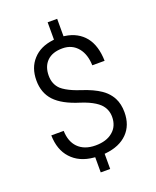

<svg xmlns="http://www.w3.org/2000/svg" viewBox="-165 -913 892 1101"><g transform="rotate(-20 281.0 -362.5)"><path d="M425.3 -183.1Q425.3 -231 391.6 -264.2Q380.4 -274.9 364.5 -284.9Q348.6 -294.9 328.4 -304Q308.1 -313 282.7 -321.3Q180.2 -352.5 133.8 -402.3Q88.4 -451.2 88.4 -526.9Q88.4 -565.9 99.6 -597.4Q110.8 -628.9 133.3 -653.3Q177.7 -702.6 256.8 -711.9L263.2 -712.9V-719.2V-818.8H321.3V-718.8V-712.4L327.6 -711.4Q367.2 -706.1 397.9 -689.5Q428.7 -672.9 450.7 -645.5Q492.7 -591.8 494.6 -499.5H419.4Q417.5 -565.9 385.3 -606Q350.1 -649.4 291 -649.4Q230 -649.4 197 -617.2Q164.1 -585 164.1 -528.3Q164.1 -502 172.9 -480.7Q181.6 -459.5 198.7 -443.4Q210.4 -433.1 226.6 -423.6Q242.7 -414.1 262.9 -405.3Q283.2 -396.5 308.6 -388.2Q345.2 -376.5 373.8 -363.3Q402.3 -350.1 422.9 -335.9Q436.5 -326.7 447.5 -316.2Q458.5 -305.7 467 -294.4Q475.6 -283.2 481.9 -271Q501 -233.9 501 -184.1Q501 -104.5 453.6 -56.6Q405.8 -7.8 318.8 1L312.5 1.5V8.3V94.2H254.9V8.3V1.5L248 1Q160.2 -6.8 110.8 -61.5Q63 -113.3 61 -202.1H136.7Q138.7 -136.7 174.3 -100.1Q193.4 -80.6 220.2 -70.8Q247.1 -61 280.8 -61Q314 -61 340.3 -69.1Q366.7 -77.1 386.2 -93.8Q405.8 -109.9 415.5 -132.6Q425.3 -155.3 425.3 -183.1Z"/></g></svg>

Font: Vazir Light FD
Style: Light-FD
Weight: 300
Designer: Saber Rastikerdar
Foundry: Saber Rastikerdar
Version: Version 30.1.0